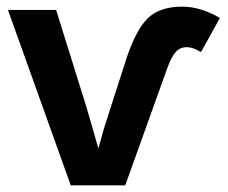

<svg xmlns="http://www.w3.org/2000/svg" viewBox="-20 -558 686 578"><path d="M484 -354 357 0H193L4 -528H149L241 -233Q262 -162 276 -111L292 -168L312 -231L363 -389Q392 -473 427 -505Q463 -538 529 -538Q583 -538 642 -504L585 -401Q561 -416 542 -416Q522 -416 509 -401.5Q496 -387 484 -354Z"/></svg>

Font: Libra Sans
Style: Bold
Weight: 700
Foundry: Context Ltd
Version: Version 1.000